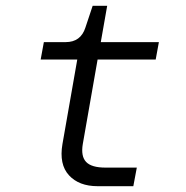

<svg xmlns="http://www.w3.org/2000/svg" viewBox="-20 -641 640 661"><path d="M316 0Q252 0 217.5 -37.5Q183 -75 195 -145L246 -436H120L131 -496H206Q258 -496 274 -546L299 -621H349L327 -496H527L516 -436H316L265 -145Q258 -103 276.5 -83.5Q295 -64 343 -64H451L439 0Z"/></svg>

Font: DM Mono Light
Style: Italic
Weight: 300
Italic angle: -10°
Designer: Colophon Foundry
Foundry: Colophon Foundry
Version: Version 1.000; ttfautohint (v1.8.2.53-6de2)